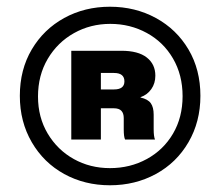

<svg xmlns="http://www.w3.org/2000/svg" viewBox="-20 -758 655 571"><path d="M39 -473Q39 -551 74.5 -611Q110 -671 171 -704.5Q232 -738 307 -738Q382 -738 443.5 -704.5Q505 -671 540.5 -611Q576 -551 576 -473Q576 -396 540.5 -335Q505 -274 443.5 -240.5Q382 -207 307 -207Q232 -207 171 -240.5Q110 -274 74.5 -335Q39 -396 39 -473ZM523 -472Q523 -535 494.5 -584Q466 -633 416.5 -660Q367 -687 308 -687Q249 -687 200 -659.5Q151 -632 122 -583Q93 -534 93 -471Q93 -409 122 -360.5Q151 -312 199.5 -285Q248 -258 307 -258Q367 -258 416.5 -285Q466 -312 494.5 -360.5Q523 -409 523 -472ZM192 -607H341Q391 -607 416.5 -587Q442 -567 442 -533Q442 -510 430 -493Q418 -476 398 -469V-468Q420 -463 428.5 -451Q437 -439 437 -417V-374Q437 -352 441 -343H352Q348 -351 348 -373V-407Q348 -421 341 -428.5Q334 -436 318 -436H280V-343H192ZM319 -492Q350 -492 350 -516Q350 -541 319 -541H280V-492Z"/></svg>

Font: Mona Sans Black
Style: Regular
Weight: 900
Designer: Deni Anggara
Foundry: GitHub
Version: Version 2.000